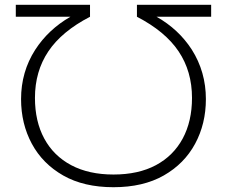

<svg xmlns="http://www.w3.org/2000/svg" viewBox="-20 -770 948 802"><path d="M454 12Q330 12 244 -37Q158 -86 113 -169.5Q68 -253 68 -356Q68 -470 127 -562Q182 -647 274 -700H46V-750H356V-700Q238 -639 182 -555.5Q126 -472 126 -361Q126 -263 165 -191Q204 -119 277.5 -80Q351 -41 454 -41Q558 -41 631 -80Q704 -119 743 -191Q782 -263 782 -361Q782 -472 726 -555.5Q670 -639 552 -700V-750H862V-700H634Q726 -648 781 -563Q840 -470 840 -356Q840 -253 795 -169.5Q750 -86 664 -37Q578 12 454 12Z"/></svg>

Font: Bounded
Style: Regular
Weight: 200
Designer: Vlad Churkin
Version: Version 1.0